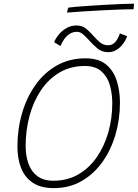

<svg xmlns="http://www.w3.org/2000/svg" viewBox="-20 -968 728 1014"><path d="M264.5 25.5Q195.5 25.5 153.2 -2.8Q111 -31 91.5 -80.5Q72 -130 72 -194Q72 -285.5 96.2 -369.2Q120.5 -453 166.8 -518.5Q213 -584 279.8 -622Q346.5 -660 432 -660Q501.5 -660 541 -626.8Q580.5 -593.5 597 -540.2Q613.5 -487 613.5 -426Q613.5 -337 589.5 -255.8Q565.5 -174.5 520 -111.2Q474.5 -48 410 -11.2Q345.5 25.5 264.5 25.5ZM262.5 -13.5Q336 -13.5 393.5 -46.8Q451 -80 491 -137.8Q531 -195.5 552 -269Q573 -342.5 573 -423.5Q573 -474 560 -518.8Q547 -563.5 515.2 -591.5Q483.5 -619.5 428 -619.5Q352.5 -619.5 294.2 -585Q236 -550.5 196 -490.8Q156 -431 135.8 -355.2Q115.5 -279.5 115.5 -197Q115.5 -144.5 130.5 -103Q145.5 -61.5 177.8 -37.5Q210 -13.5 262.5 -13.5ZM266 -745Q273 -764 289.5 -784.5Q306 -805 330.2 -819.2Q354.5 -833.5 384 -833.5Q414 -833.5 434.8 -816.5Q455.5 -799.5 473 -779Q489.5 -760 507.8 -744.5Q526 -729 551 -729Q574.5 -729 589.8 -747.2Q605 -765.5 613 -791.5L651.5 -777Q648.5 -767 640.5 -752.8Q632.5 -738.5 620 -724.8Q607.5 -711 590.5 -701.8Q573.5 -692.5 551.5 -692.5Q517.5 -692.5 493.8 -712.8Q470 -733 450.5 -755Q435 -772.5 419.5 -786.2Q404 -800 386 -800Q365.5 -800 348.8 -789.5Q332 -779 319.8 -762Q307.5 -745 299.5 -725ZM685.5 -919Q649.5 -919 604.2 -917.2Q559 -915.5 510.5 -913Q462 -910.5 416.2 -907.5Q370.5 -904.5 334 -901.5Q335 -907 337 -915.8Q339 -924.5 342 -928Q353.5 -930 384.5 -932.5Q415.5 -935 457 -937.8Q498.5 -940.5 542.8 -943Q587 -945.5 625.5 -947Q664 -948.5 688 -948.5Z"/></svg>

Font: Grandstander Thin Thin
Style: Italic
Weight: 250
Italic angle: -15°
Version: Version 1.200